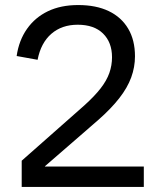

<svg xmlns="http://www.w3.org/2000/svg" viewBox="-20 -741 631 761"><path d="M66 0V-104L314 -323Q355 -360 379 -391Q403 -422 413.5 -452Q424 -482 424 -514Q424 -573 388.5 -608Q353 -643 288 -643Q225 -643 183.5 -607Q142 -571 129 -504L46 -519Q55 -581 87 -626.5Q119 -672 170 -696.5Q221 -721 290 -721Q361 -721 411 -697Q461 -673 488 -627.5Q515 -582 515 -518Q515 -475 500 -434Q485 -393 452.5 -351.5Q420 -310 370 -266L158 -82V-81H550V0Z"/></svg>

Font: TikTok Sans 24pt
Style: Regular
Weight: 400
Version: Version 4.000